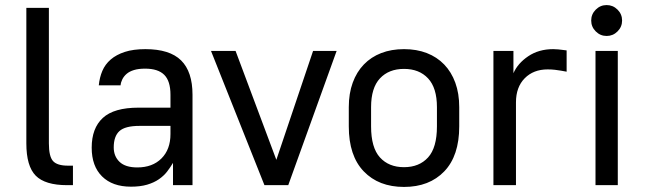

<svg xmlns="http://www.w3.org/2000/svg" viewBox="-20 -731 2555 758"><path d="M245 0Q158 0 121 -37.5Q84 -75 84 -165V-700H173V-165Q173 -113 189.5 -95Q206 -77 248 -77H268V0Z M497 6Q424 6 383 -34.5Q342 -75 342 -148Q342 -225 386 -265.5Q430 -306 527 -306H653V-357Q653 -411 628.5 -435.5Q604 -460 553 -460Q527 -460 509 -454.5Q491 -449 480 -439.5Q469 -430 463 -418Q457 -406 456 -394H370Q373 -425 384 -451Q395 -477 417 -496Q439 -515 472.5 -526Q506 -537 554 -537Q650 -537 695 -492.5Q740 -448 740 -357V0H663V-88Q653 -71 640 -54Q627 -37 607.5 -23.5Q588 -10 561 -2Q534 6 497 6ZM522 -70Q582 -70 617.5 -105.5Q653 -141 653 -202V-234H531Q474 -234 451.5 -213.5Q429 -193 429 -149Q429 -114 452 -92Q475 -70 522 -70Z M813 -530H910L1071 -100L1216 -530H1309L1118 0H1024Z M1575 7Q1475 7 1416 -54.5Q1357 -116 1357 -232V-308Q1357 -362 1372.5 -404.5Q1388 -447 1416.5 -476.5Q1445 -506 1485 -521.5Q1525 -537 1575 -537Q1625 -537 1665 -521.5Q1705 -506 1733.5 -476.5Q1762 -447 1777.5 -404.5Q1793 -362 1793 -308V-232Q1793 -116 1734 -54.5Q1675 7 1575 7ZM1575 -71Q1635 -71 1670 -109.5Q1705 -148 1705 -232V-308Q1705 -384 1670 -421.5Q1635 -459 1575 -459Q1515 -459 1480 -421.5Q1445 -384 1445 -308V-232Q1445 -148 1480 -109.5Q1515 -71 1575 -71Z M1928 -530H2007V-442Q2024 -481 2065.5 -509Q2107 -537 2164 -537Q2175 -537 2184 -536Q2193 -535 2201 -534Q2210 -533 2217 -532V-448Q2207 -450 2195 -452Q2184 -454 2170.5 -455.5Q2157 -457 2142 -457Q2086 -457 2051.5 -422Q2017 -387 2017 -327V0H1928Z M2331 -530H2419V0H2331ZM2375 -589Q2350 -589 2332 -607Q2314 -625 2314 -650Q2314 -675 2332 -693Q2350 -711 2375 -711Q2400 -711 2418 -693Q2436 -675 2436 -650Q2436 -625 2418 -607Q2400 -589 2375 -589Z"/></svg>

Font: Golos UI
Style: Regular
Weight: 400
Designer: A.Korolkova, Vitaly Kuzmin
Foundry: ParaType Ltd
Version: Version 2.000